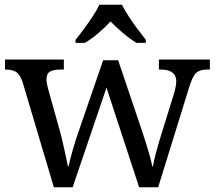

<svg xmlns="http://www.w3.org/2000/svg" viewBox="-20 -786 902 806"><path d="M75 -441Q64 -473 48.5 -483.5Q33 -494 4 -494H1V-536H248V-494H235Q205 -494 190 -485.5Q175 -477 175 -452Q175 -444 177.5 -432Q180 -420 183 -409L230 -241Q237 -217 243.5 -187.5Q250 -158 256 -131.5Q262 -105 265 -88H268Q273 -113 284.5 -153.5Q296 -194 309 -231L413 -533H476L576 -237Q584 -213 593 -184.5Q602 -156 609 -130.5Q616 -105 619 -88H622Q631 -139 661 -234L711 -395Q715 -408 717.5 -422.5Q720 -437 720 -445Q720 -494 654 -494H647V-536H861V-494H848Q819 -494 803.5 -480Q788 -466 773 -416L644 0H564L427 -418L285 0H206ZM297 -619Q313 -638 332 -664Q351 -690 369 -717Q387 -744 397 -766H492Q503 -744 520.5 -717Q538 -690 557.5 -664Q577 -638 592 -619V-606H553Q525 -623 496 -647.5Q467 -672 444 -696Q422 -672 393.5 -647.5Q365 -623 336 -606H297Z"/></svg>

Font: Noto Serif Grantha
Style: Regular
Weight: 400
Designer: Monotype Design Team
Foundry: Monotype Imaging Inc.
Version: Version 2.004; ttfautohint (v1.8.4.7-5d5b)